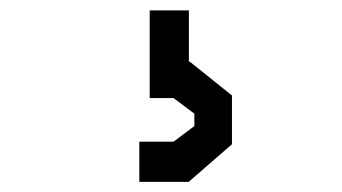

<svg xmlns="http://www.w3.org/2000/svg" viewBox="-20 -44 660 370"><path d="M248.5 306.5H343.5L427 234V140L346 75H344V-24H268.5V145H314.5L354.5 175V199L314.5 229H248.5Z"/></svg>

Font: Monaspace Krypton SemiBold
Style: Regular
Weight: 600
Designer: Riley Cran & the Lettermatic Team
Foundry: Lettermatic
Version: Version 1.200 (Monaspace Krypton)